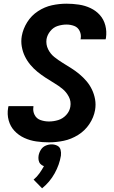

<svg xmlns="http://www.w3.org/2000/svg" viewBox="-20 -763 616 1040"><path d="M245 8Q285 8 325.5 -0.5Q366 -9 403 -32Q440 -55 464 -91Q488 -127 495 -167Q500 -197 495 -225Q490 -253 478 -278Q466 -303 448.5 -323.5Q431 -344 410 -361.5Q389 -379 366 -393.5Q343 -408 319.5 -422.5Q296 -437 274.5 -454Q253 -471 240.5 -496.5Q228 -522 232 -551Q236 -574 252.5 -594.5Q269 -615 293 -622.5Q317 -630 340 -630Q362 -630 382 -622.5Q402 -615 411.5 -595Q421 -575 417 -553L416 -550H552Q553 -554 554 -558Q559 -593 550.5 -625.5Q542 -658 521 -681.5Q500 -705 470.5 -719Q441 -733 407.5 -738Q374 -743 340 -743Q301 -743 261.5 -734.5Q222 -726 186 -702.5Q150 -679 127.5 -643Q105 -607 98 -568Q93 -539 98 -510.5Q103 -482 115 -457.5Q127 -433 144.5 -412Q162 -391 183 -374Q204 -357 227 -342Q250 -327 273.5 -313Q297 -299 318 -282Q339 -265 352.5 -239.5Q366 -214 361 -185Q357 -160 338.5 -140Q320 -120 295 -112.5Q270 -105 245 -105Q222 -105 200 -112.5Q178 -120 167.5 -140.5Q157 -161 161 -184V-188H26Q25 -184 24 -179Q18 -144 27 -111Q36 -78 58.5 -54Q81 -30 111.5 -16Q142 -2 176 3Q210 8 245 8ZM208 257Q250 223 276 176Q302 129 310 80Q312 63 308 48Q304 33 290 26Q276 19 260 19Q243 19 227 26Q211 33 201.5 48Q192 63 189 80Q187 92 189 104Q191 116 198.5 124.5Q206 133 218 137Q207 157 193.5 176Q180 195 162 210Z"/></svg>

Font: Iosevka Sparkle XBdObl
Style: Regular
Weight: 800
Italic angle: -9°
Designer: Belleve Invis
Foundry: Belleve Invis
Version: Version 4.5.0; ttfautohint (v1.8.3)